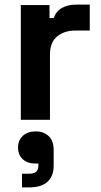

<svg xmlns="http://www.w3.org/2000/svg" viewBox="-20 -518 436 830"><path d="M70 0V-496H194V-440H212Q223 -470 248.5 -484Q274 -498 308 -498H368V-386H306Q258 -386 227 -360.5Q196 -335 196 -282V0ZM75 292V233H105Q128 233 137 224Q146 215 146 195V189H133Q98 189 78 170Q58 151 58 120Q58 88 79 69Q100 50 134 50Q169 50 190.5 70.5Q212 91 212 130V198Q212 243 185.5 267.5Q159 292 108 292Z"/></svg>

Font: Space Grotesk Light
Style: Bold
Weight: 700
Version: Version 2.000